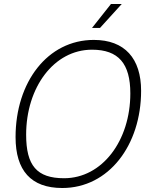

<svg xmlns="http://www.w3.org/2000/svg" viewBox="-20 -926 746 962"><path d="M441 -786H481L590 -906H536ZM292 16C525 16 687 -199 687 -471C687 -633 605 -726 450 -726C218 -726 58 -514 58 -239C58 -72 135 16 292 16ZM301 -33C164 -33 111 -97 111 -251C111 -488 250 -677 441 -677C574 -677 633 -607 633 -458C633 -221 492 -33 301 -33Z"/></svg>

Font: Geist ExtraLight
Style: Italic
Weight: 200
Italic angle: -12°
Designer: Basement.studio, Andrés Briganti, Mateo Zaragoza
Foundry: Basement.studio, Vercel, Andrés Briganti, Guido Ferreyra, Mateo Zaragoza
Version: Version 1.500